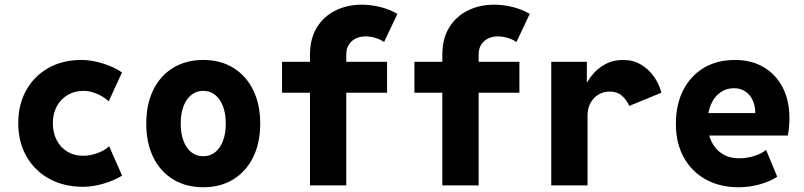

<svg xmlns="http://www.w3.org/2000/svg" viewBox="-20 -788 3415 816"><path d="M333 5.9Q251.5 5.9 189.2 -28.3Q127 -62.5 92.3 -123.5Q57.6 -184.6 57.6 -264.6Q57.6 -344.2 91.6 -404.8Q125.5 -465.3 186 -499.3Q246.6 -533.2 326.2 -533.2Q369.6 -533.2 417.7 -518.1Q465.8 -502.9 498.5 -480L441.9 -357.4Q421.4 -377 391.6 -389.4Q361.8 -401.9 335.9 -401.9Q297.4 -401.9 267.8 -384.5Q238.3 -367.2 221.4 -336.2Q204.6 -305.2 204.6 -264.6Q204.6 -223.6 220.9 -192.4Q237.3 -161.1 266.1 -143.6Q294.9 -126 333 -126Q363.8 -126 394.8 -137.5Q425.8 -148.9 443.8 -166.5L499 -41.5Q464.8 -20.5 419.2 -7.3Q373.5 5.9 333 5.9Z M843.8 7.8Q770.5 7.8 715.8 -25.6Q661.1 -59.1 631.3 -119.9Q601.6 -180.7 601.6 -262.7Q601.6 -344.7 631.3 -405.5Q661.1 -466.3 715.8 -499.8Q770.5 -533.2 843.8 -533.2Q917 -533.2 971.4 -499.8Q1025.9 -466.3 1055.9 -405.5Q1085.9 -344.7 1085.9 -262.7Q1085.9 -180.7 1055.9 -119.9Q1025.9 -59.1 971.4 -25.6Q917 7.8 843.8 7.8ZM843.8 -124Q873 -124 894.5 -141.1Q916 -158.2 927.7 -189.5Q939.5 -220.7 939.5 -262.7Q939.5 -305.2 927.7 -336.2Q916 -367.2 894.5 -384.5Q873 -401.9 843.8 -401.9Q814.5 -401.9 793 -384.5Q771.5 -367.2 759.8 -336.2Q748 -305.2 748 -262.7Q748 -220.7 759.8 -189.5Q771.5 -158.2 793 -141.1Q814.5 -124 843.8 -124Z M1297.4 0V-555.7Q1297.4 -623.5 1326.4 -670.9Q1355.5 -718.3 1405.5 -743.2Q1455.6 -768.1 1517.6 -768.1Q1556.6 -768.1 1596.7 -758.1Q1636.7 -748 1668.9 -729L1612.3 -609.4Q1597.7 -620.1 1575.9 -626.7Q1554.2 -633.3 1534.2 -633.3Q1497.6 -633.3 1474.6 -612.5Q1451.7 -591.8 1451.7 -556.2V0ZM1178.7 -394V-525.4H1625V-394Z M1859.9 0V-555.7Q1859.9 -623.5 1888.9 -670.9Q1918 -718.3 1968 -743.2Q2018.1 -768.1 2080.1 -768.1Q2119.1 -768.1 2159.2 -758.1Q2199.2 -748 2231.4 -729L2174.8 -609.4Q2160.2 -620.1 2138.4 -626.7Q2116.7 -633.3 2096.7 -633.3Q2060.1 -633.3 2037.1 -612.5Q2014.2 -591.8 2014.2 -556.2V0ZM1741.2 -394V-525.4H2187.5V-394Z M2322.8 0V-525.4H2474.1V-438.5H2492.7L2452.6 -383.3Q2465.3 -427.2 2490.2 -460.9Q2515.1 -494.6 2550 -513.9Q2585 -533.2 2628.4 -533.2Q2670.4 -533.2 2703.4 -513.9Q2736.3 -494.6 2758.8 -463.1Q2781.2 -431.6 2791 -394L2654.3 -337.9Q2643.1 -363.8 2623 -381.3Q2603 -398.9 2570.3 -398.9Q2545.4 -398.9 2524.2 -386.5Q2502.9 -374 2490 -351.3Q2477.1 -328.6 2477.1 -297.9V0Z M3119.6 7.8Q3039.1 7.8 2979 -25.6Q2918.9 -59.1 2885.7 -119.6Q2852.5 -180.2 2852.5 -261.2Q2852.5 -343.3 2883.5 -404.5Q2914.6 -465.8 2971.2 -499.5Q3027.8 -533.2 3103.5 -533.2Q3173.8 -533.2 3225.8 -502.4Q3277.8 -471.7 3306.4 -416.3Q3335 -360.8 3335 -286.6Q3335 -267.1 3333.3 -246.3Q3331.5 -225.6 3327.6 -211.9H2975.1V-307.6H3189.9Q3189.9 -339.4 3178.5 -363Q3167 -386.7 3146.7 -399.9Q3126.5 -413.1 3099.6 -413.1Q3065.9 -413.1 3040.5 -394.5Q3015.1 -376 3001.2 -343.3Q2987.3 -310.5 2987.3 -266.1Q2987.3 -220.2 3003.9 -186.3Q3020.5 -152.3 3050.3 -133.8Q3080.1 -115.2 3120.1 -115.2Q3154.3 -115.2 3185.8 -125.2Q3217.3 -135.3 3235.8 -150.9L3283.2 -37.1Q3254.4 -17.1 3209.5 -4.6Q3164.6 7.8 3119.6 7.8Z"/></svg>

Font: Reddit Mono ExtraBold
Style: Regular
Weight: 800
Monospace: yes
Designer: Stephen Hutchings
Foundry: Reddit
Version: Version 1.014